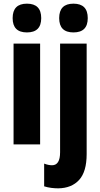

<svg xmlns="http://www.w3.org/2000/svg" viewBox="-20 -788 547 1048"><path d="M127 -768Q205 -768 205 -689Q205 -611 127 -611Q49 -611 49 -689Q49 -768 127 -768ZM199 -550V0H54V-550ZM303 -689Q303 -768 381 -768Q459 -768 459 -689Q459 -611 381 -611Q303 -611 303 -689ZM298 240Q279 240 259.5 237.5Q240 235 221 229V105Q244 114 264 114Q308 114 308 43V-550H453V53Q453 149 412 194Q371 239 298 240Z"/></svg>

Font: Noto Sans Ethiopic ExtraCondensed ExtraBold
Style: Regular
Weight: 800
Width: 2
Designer: Monotype Design Team
Foundry: Monotype Imaging Inc.
Version: Version 2.102; ttfautohint (v1.8.4.7-5d5b)